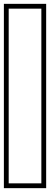

<svg xmlns="http://www.w3.org/2000/svg" viewBox="-28 -889 290 999"><path d="M17.2 -759V-844H187.2V-759V-20V65H17.2V-20ZM-7.8 -869V90H212.2V-869Z"/></svg>

Font: Nordica Plus
Style: NordicaClassicBkExtOl
Weight: 900
Version: Version 1.01